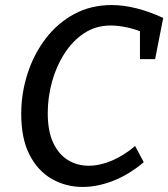

<svg xmlns="http://www.w3.org/2000/svg" viewBox="-20 -730 666 760"><path d="M307 10Q241 10 185.5 -21.5Q130 -53 97 -117Q64 -181 64 -279Q64 -361 89 -438.5Q114 -516 161 -577.5Q208 -639 274 -674.5Q340 -710 422 -710Q469 -710 520.5 -697Q572 -684 626 -659L594 -496H534V-616L552 -599Q518 -614 483 -621.5Q448 -629 418 -629Q359 -629 313 -598.5Q267 -568 234.5 -517Q202 -466 185.5 -405Q169 -344 169 -283Q169 -210 191 -164Q213 -118 249.5 -96Q286 -74 331 -74Q375 -74 422.5 -94Q470 -114 515 -152L549 -88Q491 -39 428.5 -14.5Q366 10 307 10Z"/></svg>

Font: Bitter Thin Medium
Style: Italic
Weight: 500
Italic angle: -9°
Version: Version 3.021